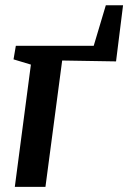

<svg xmlns="http://www.w3.org/2000/svg" viewBox="-20 -732 502 752"><path d="M394.5 -711.5H462L434.5 -491.5L223.5 -495L158 0H38L101 -479L33 -499.5L42 -552.5H347Z"/></svg>

Font: Merriweather 24pt SemiBold
Style: Italic
Weight: 600
Italic angle: -7.8°
Version: Version 2.101